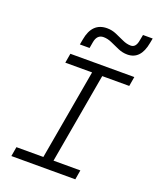

<svg xmlns="http://www.w3.org/2000/svg" viewBox="-170 -1046 936 1145"><g transform="rotate(20 298.5 -473.5)"><path d="M44.4 0 54.7 -60.1H225.6L326.2 -633.3H156.2L166.5 -693.4H572.3L562 -633.3H390.6L290 -60.1H460.4L450.2 0ZM200.7 -765.1 207 -799.3Q226.6 -911.6 321.3 -911.6Q352.1 -911.6 380.1 -899.4Q408.2 -887.2 435.1 -874.8Q461.9 -862.3 487.8 -862.3Q520.5 -862.3 528.3 -911.1L535.2 -946.8H596.7L590.8 -916Q570.8 -805.2 486.3 -805.2Q456.1 -805.2 427.5 -817.6Q398.9 -830.1 372.1 -842.3Q345.2 -854.5 319.3 -854.5Q277.8 -854.5 269 -804.2L262.2 -765.1Z"/></g></svg>

Font: Cascadia Code PL Light
Style: Italic
Weight: 300
Italic angle: -10°
Monospace: yes
Designer: Aaron Bell
Foundry: Saja Typeworks
Version: Version 2404.023; ttfautohint (v1.8.4)